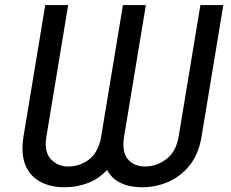

<svg xmlns="http://www.w3.org/2000/svg" viewBox="-20 -748 936 777"><path d="M75.2 -196.3 163.1 -727.5H255.9L168 -196.3Q157.7 -134.3 185.5 -104.2Q213.4 -74.2 255.4 -74.2Q305.2 -74.2 342.3 -104.2Q379.4 -134.3 389.6 -196.3L477.5 -727.5H570.3L482.4 -196.3Q472.2 -134.3 497.1 -104.2Q522 -74.2 567.9 -74.2Q613.8 -74.2 653.3 -104.2Q692.9 -134.3 703.1 -196.3L791 -727.5H883.8L795.9 -196.3Q784.7 -127 749.3 -81.3Q713.9 -35.6 663.1 -12.9Q612.3 9.8 554.2 9.8Q505.4 9.8 469 -7.3Q432.6 -24.4 413.1 -60.1Q378.9 -23.4 334.5 -6.8Q290 9.8 241.7 9.8Q184.1 9.8 142.3 -12.9Q100.6 -35.6 82.3 -81.3Q64 -127 75.2 -196.3Z"/></svg>

Font: Inter Variable
Style: Italic
Weight: 400
Italic angle: -9.39999°
Designer: Rasmus Andersson
Foundry: rsms
Version: Version 4.001;git-9221beed3